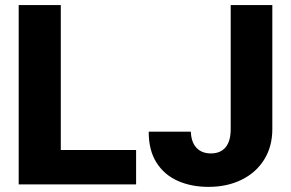

<svg xmlns="http://www.w3.org/2000/svg" viewBox="-20 -727 1147 757"><path d="M53.7 -707H219.7V-135.7H516.6V0H53.7ZM1053.7 -707V-217.8Q1053.7 -149.9 1022 -98.4Q990.2 -46.9 933.1 -18.6Q876 9.8 801.8 9.8Q734.4 9.8 680.9 -13.9Q627.4 -37.6 596.7 -86.4Q565.9 -135.3 566.4 -208H732.4Q733.9 -166.5 754.6 -144.3Q775.4 -122.1 811.5 -122.1Q849.1 -122.1 869.4 -146.2Q889.6 -170.4 889.6 -217.8V-707Z"/></svg>

Font: Pretendard Std ExtraBold
Style: Regular
Weight: 800
Designer: Base glyphs from Inter by Rasmus Andersson; Hangeul glyphs from Noto Sans CJK(Source Han Sans) by Jang Soo-young and Kan
Foundry: Kil Hyung-jin
Version: Version 1.309